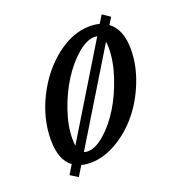

<svg xmlns="http://www.w3.org/2000/svg" viewBox="-104 -578 659 710"><g transform="rotate(-20 225.5 -222.5)"><path d="M87.4 45.9 57.6 27.3 79.1 -8.3Q37.1 -39.1 37.1 -118.2Q37.1 -202.1 77.9 -283.2Q118.7 -364.3 183.6 -414.6Q248.5 -464.8 315.4 -464.8Q337.4 -464.8 353.5 -460L372.6 -490.7L402.3 -470.7L386.2 -443.8Q430.2 -411.1 430.2 -333Q430.2 -271 405.5 -208Q380.9 -145 341.8 -97.2Q302.7 -49.3 250.7 -19Q198.7 11.2 147.5 11.2Q127.4 11.2 111.3 6.8ZM113.3 -95.2Q113.3 -77.6 115.2 -67.9L329.6 -420.4Q322.8 -421.4 318.8 -421.4Q287.6 -421.4 250.7 -389.6Q213.9 -357.9 183.8 -310.5Q153.8 -263.2 133.5 -204.3Q113.3 -145.5 113.3 -95.2ZM151.9 -32.2Q182.6 -32.2 219.2 -64.5Q255.9 -96.7 285.4 -144.8Q314.9 -192.9 335 -253.2Q355 -313.5 355 -365.7Q355 -380.9 353 -390.1L136.7 -34.7Q144 -32.2 151.9 -32.2Z"/></g></svg>

Font: Elstob 6pt
Style: Italic
Weight: 400
Italic angle: -20°
Designer: Peter S. Baker
Version: Version 1.015